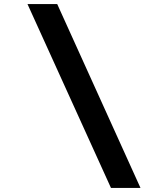

<svg xmlns="http://www.w3.org/2000/svg" viewBox="-20 -804 795 943"><path d="M670 119H525L115 -784H261Z"/></svg>

Font: DM Sans 18pt Black
Style: Italic
Weight: 900
Italic angle: -10°
Designer: Colophon Foundry, Jonny Pinhorn
Foundry: Colophon Foundry
Version: Version 4.004;gftools[0.9.30]